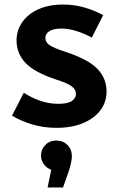

<svg xmlns="http://www.w3.org/2000/svg" viewBox="-20 -553 530 847"><path d="M33 -43 85 -144Q115 -124 154.5 -109.5Q194 -95 237 -95Q279 -95 297 -107.5Q315 -120 315 -139Q315 -158 296.5 -172Q278 -186 231 -201Q133 -233 93 -275Q53 -317 53 -375Q53 -419 78 -455Q103 -491 149 -512Q195 -533 259 -533Q306 -533 352 -520Q398 -507 435 -486L385 -387Q357 -403 320.5 -415Q284 -427 251 -427Q216 -427 198 -415.5Q180 -404 180 -386Q180 -367 198.5 -354Q217 -341 270 -324Q369 -291 409.5 -249.5Q450 -208 450 -149Q450 -102 422.5 -66Q395 -30 345.5 -9.5Q296 11 229 11Q172 11 121 -4.5Q70 -20 33 -43ZM297 136Q297 163 280 212L258 274H190L206 196Q185 188 173 171Q161 154 161 133Q161 106 180 86.5Q199 67 228 67Q258 67 277.5 86.5Q297 106 297 136Z"/></svg>

Font: Radio Canada SemiBold
Style: Regular
Weight: 600
Designer: Charles Daoud, Etienne Aubert Bonn, Alexandre Saumier Demers, Jacques Le Bailly
Foundry: Radio-Canada
Version: Version 2.104; ttfautohint (v1.8.4.7-5d5b);gftools[0.9.28.de